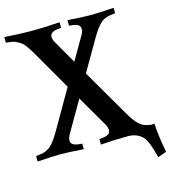

<svg xmlns="http://www.w3.org/2000/svg" viewBox="-132 -837 978 1096"><g transform="rotate(-15 356.5 -289.0)"><path d="M497.6 -595.2 391.6 -412.6Q409.2 -381.8 465.3 -285.6Q521.5 -189.5 551.8 -137.2Q583 -83 606 -63H605.5Q621.6 -48.3 637.2 -42.5Q652.8 -36.6 677.2 -33.2L695.8 -34.7Q695.8 16.1 717.8 137.2L667 155.8Q641.6 53.7 615.7 27.8Q583 -4.4 532.2 -4.9Q463.4 -4.9 369.1 1.5V-30.8L399.4 -34.7Q413.6 -36.6 424.3 -44.4Q435.1 -52.2 435.1 -66.9Q435.1 -83.5 424.3 -102.1L318.4 -284.2Q306.2 -263.2 269.3 -199.7Q232.4 -136.2 212.9 -102.1Q201.7 -82 201.7 -66.9Q201.7 -60.1 204.1 -54.4Q206.5 -48.8 211.4 -45.4Q216.3 -42 220.9 -39.6Q225.6 -37.1 233.2 -35.6Q240.7 -34.2 245.1 -33.4Q249.5 -32.7 257.8 -32Q266.1 -31.2 268.1 -31.2V1.5Q173.8 -4.9 131.8 -4.9Q89.4 -4.9 -4.9 1.5V-30.8L25.4 -34.7Q59.6 -39.6 85.4 -63H85Q107.9 -83 139.2 -137.2Q154.8 -164.6 271.5 -366.7Q252.4 -400.4 207.5 -477.5Q162.6 -554.7 139.6 -595.2Q119.6 -629.9 103.8 -650.6Q87.9 -671.4 68.8 -681.6Q49.8 -691.9 39.1 -694.6Q28.3 -697.3 2 -700.2Q-2.4 -700.7 -4.4 -701.2V-733.9Q89.8 -727.5 158.7 -727.5Q228 -727.5 322.3 -733.9V-701.2L292 -697.8Q278.3 -695.8 267.1 -687.7Q255.9 -679.7 255.9 -665.5Q255.9 -648.4 267.1 -630.4L345.2 -494.6L423.8 -630.4Q434.6 -648.9 434.6 -665.5Q434.6 -673.3 430.9 -679.4Q427.2 -685.5 422.4 -689Q417.5 -692.4 409.2 -694.8Q400.9 -697.3 395.3 -698Q389.6 -698.7 380.4 -699.7Q371.1 -700.7 368.7 -701.2V-733.9Q462.9 -727.5 504.9 -727.5Q547.4 -727.5 641.6 -733.9V-701.7L610.8 -697.8Q579.6 -693.8 555.2 -673.1Q530.8 -652.3 497.6 -595.2Z"/></g></svg>

Font: Flanker
Style: Bold
Weight: 700
Designer: Flanker
Foundry: Flanker
Version: Version 2.021